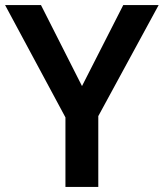

<svg xmlns="http://www.w3.org/2000/svg" viewBox="-20 -734 643 754"><path d="M302 -396 141 -714H0L237 -273V0H366V-278L603 -714H464Z"/></svg>

Font: Noto Sans Myanmar UI SemiBold
Style: Regular
Weight: 600
Designer: Monotype Design Team
Foundry: Monotype Imaging Inc.
Version: Version 2.103